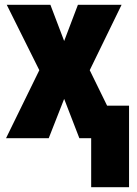

<svg xmlns="http://www.w3.org/2000/svg" viewBox="-20 -573 567 796"><path d="M358 203V0H309L246 -163L182 0H5L143 -282L8 -553H189L246 -403L303 -553H484L352 -282L424 -135H515V203Z"/></svg>

Font: Noto Sans ExtraCondensed Black
Style: Regular
Weight: 900
Width: 2
Designer: Monotype Design Team
Foundry: Monotype Imaging Inc.
Version: Version 2.013; ttfautohint (v1.8.4.7-5d5b)